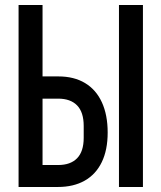

<svg xmlns="http://www.w3.org/2000/svg" viewBox="-20 -745 640 765"><path d="M54 -725H149.5V-440.5H213Q275 -440.5 319 -414Q363 -387.5 386 -337.2Q409 -287 409 -217Q409 -147.5 385.5 -99Q362 -50.5 317.5 -25.2Q273 0 210.5 0H54ZM313.5 -196V-243Q313.5 -298 287.2 -325Q261 -352 211.5 -352H149.5V-87.5H211.5Q261 -87.5 287.2 -114.5Q313.5 -141.5 313.5 -196ZM454 -725H549.5V0H454Z"/></svg>

Font: JuliaMono Medium
Style: Regular
Weight: 500
Monospace: yes
Designer: cormullion
Foundry: corm
Version: Version 0.054; ttfautohint (v1.8.4)